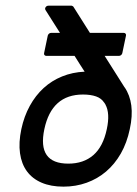

<svg xmlns="http://www.w3.org/2000/svg" viewBox="-20 -660 493 689"><path d="M56.6 -196.8Q66.4 -242.7 86.9 -280Q107.4 -317.4 136.5 -344Q165.5 -370.6 202.9 -385.7Q240.2 -400.9 283.7 -402.8Q274.4 -417 265.6 -430.9Q256.8 -444.8 247.6 -459.5H146Q142.1 -459.5 139.6 -462.4Q137.2 -465.3 138.2 -469.2L151.4 -532.2Q152.3 -536.1 155.8 -539.1Q159.2 -542 163.1 -542H195.3Q182.6 -562.5 169.4 -582.8Q156.2 -603 143.6 -623.5Q140.1 -628.9 143.8 -634.3Q147.5 -639.6 154.3 -639.6H236.8Q238.3 -639.6 240.2 -638.4Q242.2 -637.2 243.2 -636.2L302.7 -542H424.3Q428.2 -542 430.7 -539.1Q433.1 -536.1 432.1 -532.2L418.9 -469.2Q418 -465.3 414.6 -462.4Q411.1 -459.5 407.2 -459.5H355.5Q373 -431.2 391.4 -402.8Q409.7 -374.5 427.2 -346.2V-346.7Q446.3 -318.8 451.2 -281.5Q456.1 -244.1 445.8 -196.8Q435.5 -147.5 413.6 -109.1Q391.6 -70.8 360.6 -44.4Q329.6 -18.1 290.8 -4.2Q252 9.8 207.5 9.8Q162.6 9.8 129.4 -4.4Q96.2 -18.6 76.7 -45.2Q57.1 -71.8 51.8 -110.1Q46.4 -148.4 56.6 -196.8ZM354 -292V-291.5Q344.2 -307.1 324.7 -314Q305.2 -320.8 277.8 -320.8Q165.5 -320.8 139.2 -196.8Q112.8 -72.8 225.1 -72.8Q279.8 -72.8 314.9 -103.3Q350.1 -133.8 363.3 -196.8Q375.5 -253.4 358.4 -284.7L358.9 -284.2Z"/></svg>

Font: Fibel Nord
Style: Bold Italic
Weight: 700
Designer: Peter Wiegel
Foundry: Peter Wioegel
Version: Version 000.000